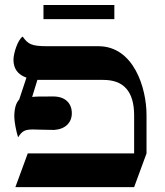

<svg xmlns="http://www.w3.org/2000/svg" viewBox="-20 -767 675 787"><path d="M580.6 -295.9C580.6 -406.2 528.3 -577.6 383.3 -577.6H174.3C106.9 -577.6 95.2 -586.4 72.8 -617.2C52.2 -603 35.2 -547.9 35.2 -522C35.2 -485.8 52.7 -461.4 88.4 -448.7L58.6 -358.9C45.4 -345.2 38.6 -321.3 38.6 -288.6C38.6 -268.6 46.4 -228 54.2 -204.1C70.8 -231 83.5 -236.3 115.2 -236.3C134.8 -236.3 162.1 -234.4 201.7 -234.4C247.6 -237.3 274.4 -264.2 274.4 -302.7C274.4 -343.8 247.6 -371.6 198.2 -371.6C135.3 -371.6 124.5 -371.1 111.8 -369.6L133.3 -439.5H403.3C484.9 -439.5 529.8 -394.5 529.8 -293.9V-138.2H93.8L43 0H529.8L580.6 -138.2ZM448.7 -746.6H158.2V-688.5H448.7Z"/></svg>

Font: Cardo
Style: Italic
Weight: 400
Designer: David J. Perry
Foundry: David J. Perry
Version: Version 0.99